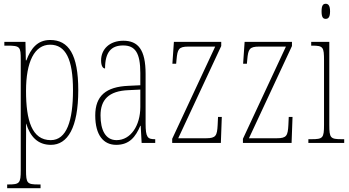

<svg xmlns="http://www.w3.org/2000/svg" viewBox="-20 -758 1852 1018"><path d="M18 240H195V220H184C124 220 118 214 118 144V14C118 -34 119 -77 118 -102H119C140 -35 179 10 250 10C338 10 395 -80 395 -280C395 -469 344 -546 246 -546C178 -546 143 -500 120 -438H117L115 -536H3V-516H18C87 -516 90 -510 90 -441V144C90 214 84 220 23 220H18ZM249 -15C149 -15 118 -120 118 -276C118 -431 163 -521 246 -521C328 -521 367 -444 367 -280C367 -119 334 -15 249 -15Z M596 10C667 10 699 -33 724 -91H726L731 0H803V-20H801C763 -20 752 -29 752 -103V-366C752 -495 712 -542 634 -542C560 -542 516 -496 516 -438C516 -411 524 -395 537 -395C537 -482 570 -517 633 -517C697 -517 724 -477 724 -371V-306L661 -303C542 -298 485 -250 485 -146C485 -41 529 10 596 10ZM598 -15C539 -15 513 -69 513 -146C513 -228 555 -276 662 -280L724 -283V-191C724 -92 673 -15 598 -15Z M893 0H1151L1156 -138H1136L1134 -95C1131 -39 1125 -25 1073 -25H925L1153 -514V-536H902L894 -420H914L916 -442C921 -497 927 -511 979 -511H1121L893 -22Z M1268 0H1526L1531 -138H1511L1509 -95C1506 -39 1500 -25 1448 -25H1300L1528 -514V-536H1277L1269 -420H1289L1291 -442C1296 -497 1302 -511 1354 -511H1496L1268 -22Z M1707 -658C1720 -658 1730 -666 1730 -698C1730 -729 1720 -738 1707 -738C1693 -738 1685 -729 1685 -698C1685 -666 1693 -658 1707 -658ZM1615 0H1805V-20H1792C1732 -20 1726 -26 1726 -96V-536H1630V-516H1636C1694 -516 1698 -508 1698 -437V-96C1698 -26 1692 -20 1631 -20H1615Z"/></svg>

Font: Noto Serif ExtraCondensed Thin
Style: Regular
Weight: 100
Width: 2
Designer: Monotype Design Team
Foundry: Monotype Imaging Inc.
Version: Version 2.013